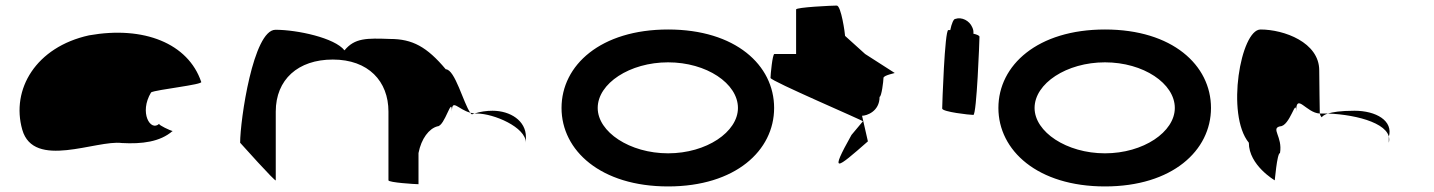

<svg xmlns="http://www.w3.org/2000/svg" viewBox="-20 -662 5154 690"><path d="M60 -196C101 -52 326 -160 418 -148C490 -144 555 -152 600 -191C592 -193 550 -212 552 -217C521 -188 479 -257 523 -330C540 -340 713 -358 703 -368C656 -506 497 -570 300 -535C109 -493 19 -341 60 -196ZM552 -217C552 -217 552 -218 552 -218C552 -218 552 -217 552 -217ZM601 -192 600 -191C602 -191 602 -191 601 -190Z M843 -149C843 -149 971 -6 971 -14V-261C971 -376 1051 -448 1176 -448C1304 -448 1376 -370 1376 -261V-14C1376 -6 1473 0 1484 0V-112C1494 -164 1522 -200 1552 -208C1579 -208 1604 -320 1604 -261C1604 -309 1626 -269 1670 -257C1646 -290 1615 -413 1582 -413C1514 -494 1462 -522 1382 -522C1298 -525 1255 -526 1218 -481C1183 -526 1048 -555 970 -555C890 -555 843 -230 843 -149ZM1670 -257C1672 -254 1674 -252 1676 -251L1685 -254ZM1685 -254H1694C1754 -254 1870 -205 1870 -149V-170C1870 -228 1814 -264 1750 -264C1729 -264 1706 -261 1685 -254Z M1998 -274C1998 -121 2139 8 2381 8C2623 8 2762 -121 2762 -274C2762 -428 2623 -556 2381 -556C2139 -556 1998 -428 1998 -274ZM2128 -274C2128 -362 2243 -438 2381 -438C2519 -438 2632 -362 2632 -274C2632 -188 2519 -111 2381 -111C2243 -111 2128 -188 2128 -274Z M2749 -382C2749 -371 3089 -226 3081 -226L3040 -177C2960 -34 2985 -54 3099 -154L3078 -246C3094 -246 3141 -261 3141 -314C3148 -314 3155 -371 3155 -382C3155 -392 3202 -400 3195 -400L3089 -468L3017 -533C3017 -540 3003 -642 2987 -642C2971 -642 2841 -636 2841 -628V-468H2763C2756 -468 2749 -392 2749 -382Z M3366 -272C3366 -260 3465 -249 3478 -249C3490 -249 3500 -518 3500 -530C3500 -534 3491 -538 3478 -541C3479 -548 3478 -556 3474 -564C3464 -588 3436 -602 3413 -594C3407 -594 3400 -578 3395 -554H3388C3375 -554 3366 -284 3366 -272Z M3568 -274C3568 -121 3709 8 3951 8C4193 8 4332 -121 4332 -274C4332 -428 4193 -556 3951 -556C3709 -556 3568 -428 3568 -274ZM3698 -274C3698 -362 3813 -438 3951 -438C4089 -438 4202 -362 4202 -274C4202 -188 4089 -111 3951 -111C3813 -111 3698 -188 3698 -274Z M4468 -149C4468 -68 4561 -14 4561 -14C4561 -6 4569 -112 4580 -112C4590 -171 4546 -200 4580 -208C4616 -208 4638 -314 4638 -261C4638 -331 4674 -256 4723 -254C4723 -281 4721 -346 4721 -409C4721 -510 4594 -556 4510 -556C4439 -556 4385 -250 4468 -149ZM4723 -254C4725 -246 4728 -242 4730 -241C4730 -237 4728 -246 4752 -254ZM4752 -254C4769 -259 4796 -264 4848 -264C4925 -264 4988 -228 4971 -170V-149C4988 -215 4860 -250 4752 -254Z"/></svg>

Font: Ampere
Style: SuExt
Weight: 400
Version: Version 1